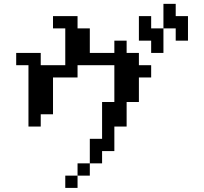

<svg xmlns="http://www.w3.org/2000/svg" viewBox="-20 -879 1040 978"><path d="M687.5 -671.9V-796.9H750V-734.4H812.5V-859.4H875V-796.9H937.5V-671.9H875V-734.4H812.5V-609.4H750V-671.9ZM62.5 -546.9V-609.4H187.5V-546.9H312.5V-734.4H250V-796.9H375V-734.4H437.5V-609.4H562.5V-671.9H625V-609.4H687.5V-546.9H750V-484.4H687.5V-359.4H625V-234.4H562.5V-109.4H500V-46.9H437.5V15.6H375V-46.9H437.5V-171.9H500V-359.4H562.5V-546.9H375V-484.4H250V-296.9H187.5V-234.4H125V-546.9ZM375 15.6V78.1H312.5V15.6Z"/></svg>

Font: KH Dot Dougenzaka 16
Style: Regular
Weight: 400
Designer: Original version for X68000 by Keitarou Hiraki (http://hp.vector.co.jp/authors/VA000874/) / TrueType conversion by Homem
Version: Version 1.00.20150527